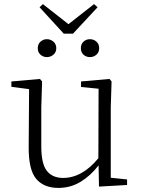

<svg xmlns="http://www.w3.org/2000/svg" viewBox="-20 -897 683 931"><path d="M207 -620.1Q189.9 -620.1 176.5 -631.8Q163.1 -643.6 163.1 -663.1Q163.1 -683.1 176.5 -695.1Q189.9 -707 207 -707Q225.1 -707 239 -695.1Q252.9 -683.1 252.9 -663.1Q252.9 -643.6 239 -631.8Q225.1 -620.1 207 -620.1ZM416 -620.1Q397.9 -620.1 385 -631.8Q372.1 -643.6 372.1 -663.1Q372.1 -683.1 385 -695.1Q397.9 -707 416 -707Q434.1 -707 447.5 -695.1Q460.9 -683.1 460.9 -663.1Q460.9 -643.6 447.5 -631.8Q434.1 -620.1 416 -620.1ZM188 -877 312 -779.8 436 -877 453.1 -861.8 334 -733.9H289.1L171.9 -861.8ZM460 7.8 458 -95.2Q419.9 -45.4 371.1 -15.6Q322.3 14.2 263.2 14.2Q192.4 14.2 155.3 -30Q118.2 -74.2 119.1 -185.1L121.1 -464.8L35.2 -476.1V-502L173.8 -514.2L184.1 -502L180.2 -377V-188Q180.2 -102.5 207.3 -68.4Q234.4 -34.2 286.1 -34.2Q332.5 -34.2 376 -58.8Q419.4 -83.5 457 -129.9L458 -466.8L373 -475.1V-502L511.2 -514.2L521 -502L517.1 -377V-35.2L596.2 -26.9V0Z"/></svg>

Font: Source Han Serif TW ExtraLight
Style: Regular
Weight: 250
Designer: Ryoko NISHIZUKA Ë•øÂ°öÊ∂ºÂ≠ê (kana & ideographs); Frank Grie√ühammer (Latin, Greek & Cyrillic); Wenlong ZHANG Âº†ÊñáÈæô 
Foundry: Adobe
Version: Version 2.003;hotconv 1.1.1;makeotfexe 2.6.0